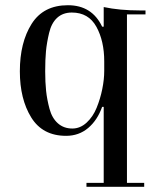

<svg xmlns="http://www.w3.org/2000/svg" viewBox="-20 -500 607 735"><path d="M311 200H377V-91H371Q353 -40 317.5 -10Q282 20 233 20Q143 20 99.5 -50.5Q56 -121 56 -227Q56 -337 101 -408.5Q146 -480 240 -480Q332 -480 371 -398H377V-473Q438 -460 516 -460H537V-445H466V200H532V215H311ZM379 -229V-265Q379 -343 349 -397.5Q319 -452 255 -452Q221 -452 199 -432Q177 -412 168 -374Q159 -336 156 -304Q153 -272 153 -227Q153 -185 156.5 -152Q160 -119 169.5 -83.5Q179 -48 201.5 -28Q224 -8 257 -8Q287 -8 311.5 -30.5Q336 -53 350 -87.5Q364 -122 371.5 -159Q379 -196 379 -229Z"/></svg>

Font: Elsie Swash Caps
Style: Regular
Weight: 400
Designer: Alejandro Inler
Foundry: Alejandro Inler
Version: 1.001